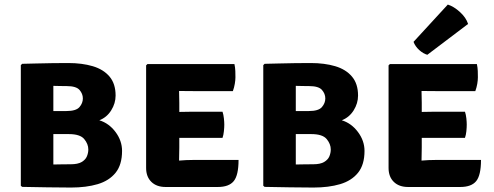

<svg xmlns="http://www.w3.org/2000/svg" viewBox="-20 -838 2217 862"><path d="M79.5 -551.5Q105.5 -552 141.8 -553Q178 -554 216 -554.5Q254 -555 286.5 -555Q348.5 -555 396.5 -540.8Q444.5 -526.5 471.8 -494.2Q499 -462 499 -409Q499 -374 479.2 -342.5Q459.5 -311 426 -298Q469.5 -284.5 498.8 -245.2Q528 -206 528 -160.5Q528 -98.5 499 -62.5Q470 -26.5 418.5 -11.2Q367 4 299 4Q247 4 192.8 3Q138.5 2 79.5 1L73.5 -4V-545.5ZM279.5 -451.5Q269.5 -451.5 252 -451.8Q234.5 -452 219.5 -452.5V-339.5H278.5Q321.5 -339.5 336.8 -357.2Q352 -375 352 -396Q352 -417 337 -434.2Q322 -451.5 279.5 -451.5ZM219.5 -99.5Q240 -100 260.2 -100.2Q280.5 -100.5 297.5 -100.5Q329.5 -100.5 346.8 -110.8Q364 -121 370.2 -136.2Q376.5 -151.5 376.5 -167Q376.5 -191.5 358 -213.8Q339.5 -236 289 -236H219.5Z M1051 -120Q1051 -51.5 1029.5 -25Q1008 1.5 957.5 1.5H723.5Q683 1.5 659.5 -21.5Q636 -44.5 636 -84V-544.5L642 -550.5H1032.5Q1036 -534 1036.5 -519Q1037 -504 1037 -491Q1037 -478.5 1034.2 -462Q1031.5 -445.5 1025.5 -429H846.5Q825 -429 784 -429.5Q784 -414.5 784.5 -403.2Q785 -392 785 -376.5V-335.5Q825.5 -336.5 846.5 -336.5H979Q983.5 -323 985.2 -306.5Q987 -290 987 -278.5Q987 -265.5 985.2 -248.8Q983.5 -232 979 -219H846.5Q837.5 -219 820.5 -219Q803.5 -219 785 -219V-176.5Q785 -159 784.5 -147Q784 -135 784 -118V-117Q801 -118.5 815.8 -119.2Q830.5 -120 852 -120Z M1168 -551.5Q1194 -552 1230.2 -553Q1266.5 -554 1304.5 -554.5Q1342.5 -555 1375 -555Q1437 -555 1485 -540.8Q1533 -526.5 1560.2 -494.2Q1587.5 -462 1587.5 -409Q1587.5 -374 1567.8 -342.5Q1548 -311 1514.5 -298Q1558 -284.5 1587.2 -245.2Q1616.5 -206 1616.5 -160.5Q1616.5 -98.5 1587.5 -62.5Q1558.5 -26.5 1507 -11.2Q1455.5 4 1387.5 4Q1335.5 4 1281.2 3Q1227 2 1168 1L1162 -4V-545.5ZM1368 -451.5Q1358 -451.5 1340.5 -451.8Q1323 -452 1308 -452.5V-339.5H1367Q1410 -339.5 1425.2 -357.2Q1440.5 -375 1440.5 -396Q1440.5 -417 1425.5 -434.2Q1410.5 -451.5 1368 -451.5ZM1308 -99.5Q1328.5 -100 1348.8 -100.2Q1369 -100.5 1386 -100.5Q1418 -100.5 1435.2 -110.8Q1452.5 -121 1458.8 -136.2Q1465 -151.5 1465 -167Q1465 -191.5 1446.5 -213.8Q1428 -236 1377.5 -236H1308Z M2139.5 -120Q2139.5 -51.5 2118 -25Q2096.5 1.5 2046 1.5H1812Q1771.5 1.5 1748 -21.5Q1724.5 -44.5 1724.5 -84V-544.5L1730.5 -550.5H2121Q2124.5 -534 2125 -519Q2125.5 -504 2125.5 -491Q2125.5 -478.5 2122.8 -462Q2120 -445.5 2114 -429H1935Q1913.5 -429 1872.5 -429.5Q1872.5 -414.5 1873 -403.2Q1873.5 -392 1873.5 -376.5V-335.5Q1914 -336.5 1935 -336.5H2067.5Q2072 -323 2073.8 -306.5Q2075.5 -290 2075.5 -278.5Q2075.5 -265.5 2073.8 -248.8Q2072 -232 2067.5 -219H1935Q1926 -219 1909 -219Q1892 -219 1873.5 -219V-176.5Q1873.5 -159 1873 -147Q1872.5 -135 1872.5 -118V-117Q1889.5 -118.5 1904.2 -119.2Q1919 -120 1940.5 -120ZM1990.5 -817.5Q2017.5 -809 2045 -784Q2072.5 -759 2081.5 -730.5L1898.5 -592Q1879.5 -597.5 1862 -613.5Q1844.5 -629.5 1836.5 -650Z"/></svg>

Font: Signika Negative SC
Style: Bold
Weight: 700
Designer: Anna Giedryś
Foundry: Anna Giedryś
Version: Version 2.000; ttfautohint (v1.8.3) -l 8 -r 50 -G 200 -x 9 -